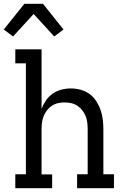

<svg xmlns="http://www.w3.org/2000/svg" viewBox="-42 -996 662 1016"><path d="M234 0H39V-74H95V-661H39V-735H178V-420Q187 -444 201.5 -465Q216 -486 237 -500.5Q258 -515 282.5 -521.5Q307 -528 333 -528Q359 -528 385 -521Q411 -514 432 -498.5Q453 -483 467.5 -460.5Q482 -438 490.5 -413.5Q499 -389 502 -362.5Q505 -336 505 -310V-74H561V0H366V-74H422V-310Q422 -328 420 -346Q418 -364 411.5 -380.5Q405 -397 394 -411.5Q383 -426 368 -436Q353 -446 335.5 -450Q318 -454 300 -454Q282 -454 264.5 -450Q247 -446 232 -436Q217 -426 206 -411.5Q195 -397 188.5 -380.5Q182 -364 180 -346Q178 -328 178 -310V-73H234ZM27 -803 -22 -840 87 -976H185L191 -969L294 -840L245 -803L136 -922Z"/></svg>

Font: Iosevka Etoile
Style: Regular
Weight: 400
Designer: Belleve Invis
Foundry: Belleve Invis
Version: Version 33.2.4